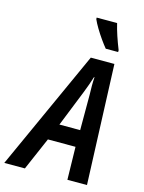

<svg xmlns="http://www.w3.org/2000/svg" viewBox="-200 -1028 830 1108"><g transform="rotate(15 215.5 -474.0)"><path d="M-62 0 263 -716H404L432 0H315L311 -196H146L61 0ZM188 -296H312V-508Q311 -535 311 -561Q311 -587 313 -612H310Q303 -589 294 -564Q285 -539 274 -511ZM333 -788Q318 -806 298.5 -833.5Q279 -861 262 -889.5Q245 -918 236 -939V-948H358Q366 -914 378.5 -876.5Q391 -839 407 -799V-788Z"/></g></svg>

Font: Noto Sans Condensed SemiBold
Style: Italic
Weight: 600
Width: 3
Italic angle: -12°
Designer: Monotype Design Team
Foundry: Monotype Imaging Inc.
Version: Version 2.013; ttfautohint (v1.8.4.7-5d5b)